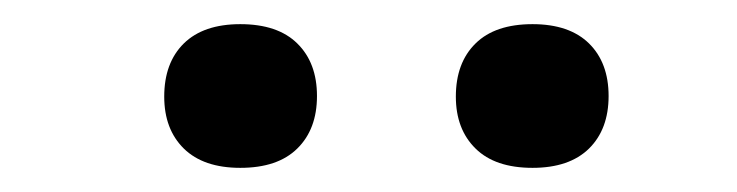

<svg xmlns="http://www.w3.org/2000/svg" viewBox="-20 -790 610 159"><path d="M421 -651Q390 -651 373.8 -667Q357.5 -683 357.5 -710Q357.5 -738 373.8 -754Q390 -770 421 -770Q451.5 -770 467.8 -754Q484 -738 484 -710.5Q484 -683 467.8 -667Q451.5 -651 421 -651ZM179 -651Q148.5 -651 132.2 -667Q116 -683 116 -710Q116 -738 132.2 -754Q148.5 -770 179 -770Q210 -770 226.2 -754Q242.5 -738 242.5 -710.5Q242.5 -683 226.2 -667Q210 -651 179 -651Z"/></svg>

Font: Encode Sans SemiExpanded Medium
Style: Regular
Weight: 500
Width: 6
Designer: Multiple Designers
Foundry: Impallari Type
Version: Version 3.002